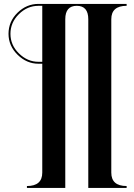

<svg xmlns="http://www.w3.org/2000/svg" viewBox="-20 -723 685 978"><path d="M175.8 -693.4Q119.1 -693.4 76.2 -650.9Q33.2 -608.4 33.2 -550.8Q33.2 -493.2 76.7 -450.7Q120.1 -408.2 175.8 -408.2H195.3V-693.4ZM429.7 234.4V-625Q429.7 -693.4 371.1 -693.4Q312.5 -693.4 312.5 -625V234.4H117.2V224.6Q195.3 224.6 195.3 156.2V-398.4H175.8Q116.2 -398.4 69.8 -443.8Q23.4 -489.3 23.4 -550.8Q23.4 -613.3 69.3 -658.2Q115.2 -703.1 175.8 -703.1H625V-693.4Q546.9 -693.4 546.9 -625V156.2Q546.9 224.6 625 224.6V234.4Z"/></svg>

Font: spinwerad
Style: Bold
Weight: 700
Width: 7
Version: Version 0.3